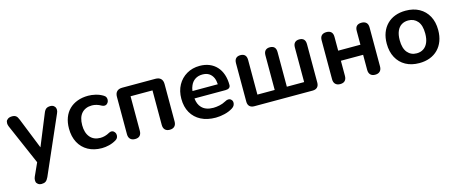

<svg xmlns="http://www.w3.org/2000/svg" viewBox="-42 -1056 4292 1802"><g transform="rotate(-15 2104.5 -155.5)"><path d="M196 188Q174 188 160 176.5Q146 165 144.5 153.5Q143 142 143 138Q143 122 150 106L207 -20L36 -414Q29 -431 29 -445Q29 -450 31 -462Q33 -474 48.5 -485.5Q64 -497 91 -497Q114 -497 128 -486.5Q142 -476 153 -447L273 -147L396 -448Q407 -476 422 -486.5Q437 -497 462 -497Q484 -497 497 -485.5Q510 -474 512 -462.5Q514 -451 514 -447Q514 -432 506 -415L263 140Q250 168 235 178Q220 188 196 188Z M830 10Q753 10 696 -21.5Q639 -53 608 -111Q577 -169 577 -247Q577 -306 594.5 -352.5Q612 -399 645 -431.5Q678 -464 725 -481.5Q772 -499 830 -499Q863 -499 901.5 -490Q940 -481 974 -460Q990 -450 994 -438.5Q998 -427 998 -418Q998 -413 996 -403Q994 -393 984.5 -382.5Q975 -372 966.5 -370.5Q958 -369 955 -369Q943 -369 930 -376Q908 -389 885 -395.5Q862 -402 841 -402Q808 -402 783 -391.5Q758 -381 740.5 -361.5Q723 -342 714 -313Q705 -284 705 -246Q705 -172 740.5 -129.5Q776 -87 841 -87Q862 -87 884.5 -93Q907 -99 930 -112Q943 -119 954 -119Q957 -119 965.5 -117Q974 -115 983 -104.5Q992 -94 993.5 -85Q995 -76 995 -72Q995 -61 990 -49Q985 -37 970 -28Q937 -8 900 1Q863 10 830 10Z M1152 8Q1122 8 1105.5 -8.5Q1089 -25 1089 -56V-419Q1089 -453 1107 -471Q1125 -489 1159 -489H1482Q1516 -489 1534 -471Q1552 -453 1552 -419V-56Q1552 -25 1535.5 -8.5Q1519 8 1489 8Q1459 8 1443 -8.5Q1427 -25 1427 -56V-391H1214V-56Q1214 -25 1198.5 -8.5Q1183 8 1152 8Z M1936 10Q1853 10 1793 -21Q1733 -52 1700.5 -109Q1668 -166 1668 -244Q1668 -320 1699.5 -377Q1731 -434 1786.5 -466.5Q1842 -499 1913 -499Q1965 -499 2006.5 -482Q2048 -465 2077.5 -433Q2107 -401 2122.5 -355.5Q2138 -310 2138 -253Q2138 -235 2125.5 -225.5Q2113 -216 2090 -216H1788Q1794 -158 1825 -126Q1863 -85 1938 -85Q1964 -85 1996.5 -91.5Q2029 -98 2058 -114Q2077 -125 2091 -125Q2093 -125 2102 -124Q2111 -123 2120.5 -113Q2130 -103 2131 -94Q2132 -85 2132 -82Q2132 -71 2125.5 -57.5Q2119 -44 2101 -33Q2066 -11 2020.5 -0.5Q1975 10 1936 10ZM2021 -350Q2007 -381 1981.5 -397.5Q1956 -414 1918 -414Q1876 -414 1846.5 -394.5Q1817 -375 1802 -340Q1791 -317 1788 -288H2034Q2032 -324 2021 -350Z M2312 0Q2282 0 2266 -16Q2250 -32 2250 -62V-434Q2250 -466 2265.5 -481.5Q2281 -497 2309 -497Q2338 -497 2353 -481.5Q2368 -466 2368 -434V-98H2536V-434Q2536 -466 2551.5 -481.5Q2567 -497 2595 -497Q2624 -497 2639 -481.5Q2654 -466 2654 -434V-98H2822V-434Q2822 -466 2837.5 -481.5Q2853 -497 2881 -497Q2910 -497 2925 -481.5Q2940 -466 2940 -434V-62Q2940 -32 2924 -16Q2908 0 2878 0Z M3145 8Q3115 8 3098.5 -8.5Q3082 -25 3082 -56V-434Q3082 -466 3098.5 -481.5Q3115 -497 3145 -497Q3175 -497 3191 -481.5Q3207 -466 3207 -434V-300H3423V-434Q3423 -466 3439 -481.5Q3455 -497 3485 -497Q3515 -497 3531.5 -481.5Q3548 -466 3548 -434V-56Q3548 -25 3531.5 -8.5Q3515 8 3485 8Q3455 8 3439 -8.5Q3423 -25 3423 -56V-202H3207V-56Q3207 -25 3191.5 -8.5Q3176 8 3145 8Z M3914 10Q3838 10 3782 -21Q3726 -52 3695 -109.5Q3664 -167 3664 -245Q3664 -304 3681.5 -350.5Q3699 -397 3732 -430.5Q3765 -464 3811 -481.5Q3857 -499 3914 -499Q3990 -499 4046 -468Q4102 -437 4133 -380Q4164 -323 4164 -245Q4164 -186 4146.5 -139Q4129 -92 4096 -58.5Q4063 -25 4017 -7.5Q3971 10 3914 10ZM3914 -85Q3951 -85 3979 -103Q4007 -121 4022.5 -156.5Q4038 -192 4038 -245Q4038 -325 4004 -364.5Q3970 -404 3914 -404Q3877 -404 3849 -386.5Q3821 -369 3805.5 -333.5Q3790 -298 3790 -245Q3790 -166 3824 -125.5Q3858 -85 3914 -85Z"/></g></svg>

Font: Nunito
Style: Bold
Weight: 700
Designer: Vernon Adams
Foundry: Vernon Adams
Version: Version 3.602